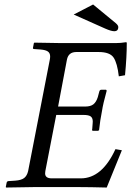

<svg xmlns="http://www.w3.org/2000/svg" viewBox="-20 -838 588 860"><path d="M547.9 -646Q547.9 -583 540 -501L512.2 -496.1Q505.4 -555.2 488.8 -580.1Q472.2 -605 421.9 -605H321.8Q286.6 -605 279.8 -570.8L240.2 -360.8H361.8Q385.7 -360.8 398.4 -370.8Q411.1 -380.9 418 -402.8L424.8 -428.2Q426.8 -436 434.1 -436H455.1L458 -432.1Q441.4 -372.1 437 -341.8Q428.2 -298.8 423.8 -254.9L418.9 -252H397.9Q390.1 -252 393.1 -259.8L395 -285.2Q395.5 -290 395.5 -293.5Q395.5 -310.1 386 -316.7Q376.5 -323.2 354 -323.2H231.9L183.1 -71.8Q182.1 -65.4 182.1 -61.5Q182.1 -39.1 211.9 -39.1H341.8Q437 -39.1 497.1 -169.9L525.9 -165Q513.7 -136.2 458 2Q381.8 0 335.9 0H129.9Q97.7 0 7.8 2L5.9 0L9.8 -20Q11.7 -26.9 19 -26.9L47.9 -28.8Q75.7 -30.8 88.4 -40.8Q101.1 -50.8 106 -71.8L203.1 -570.8Q204.6 -578.6 204.6 -585Q204.6 -600.1 194.6 -607.2Q184.6 -614.3 162.1 -616.2L133.8 -618.2Q126 -618.2 127.9 -625L131.8 -645L133.8 -647Q223.6 -645 254.9 -645H498Q521 -645 543.9 -648.9Q547.9 -648.9 547.9 -646ZM509.8 -716.8Q509.8 -697.8 491.2 -698.2Q478 -698.2 451.2 -710L310.1 -772.9L397 -817.9L499 -733.9Q509.8 -724.6 509.8 -716.8Z"/></svg>

Font: Linux Libertine
Style: Italic
Weight: 400
Italic angle: -12°
Designer: Philipp H. Poll
Foundry: Philipp H. Poll
Version: Version 5.1.6 ; ttfautohint (v0.9)